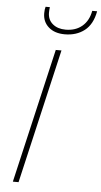

<svg xmlns="http://www.w3.org/2000/svg" viewBox="-59 -903 496 939"><g transform="rotate(5 189.5 -433.0)"><path d="M222 -660 69 0H41L194 -660ZM379 -866Q367 -801 327.5 -770.5Q288 -740 231 -740Q181 -740 151.5 -766Q122 -792 122 -834Q122 -853 126 -866H147Q145 -852 145 -839Q145 -804 169.5 -783.5Q194 -763 233 -763Q282 -763 314 -790Q346 -817 355 -866Z"/></g></svg>

Font: Work Sans ExtraLight
Style: Italic
Weight: 200
Italic angle: -13°
Designer: Wei Huang
Foundry: Wei Huang
Version: Version 2.012; ttfautohint (v1.8.3)